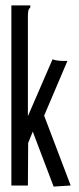

<svg xmlns="http://www.w3.org/2000/svg" viewBox="-20 -685 290 709"><path d="M101 -199 84 -157 83 0H22V-665H92V-658Q86 -652 84.5 -645Q83 -638 83 -621V-256L174 -466Q181 -463 192 -461.5Q203 -460 213 -460H229L143 -258L241 0L178 4Z"/></svg>

Font: Inconsolata UltraCondensed SemiBold
Style: Regular
Weight: 600
Width: 1
Monospace: yes
Designer: Raph Levien, Cyreal, Brenton Simpson
Foundry: Raph Levien, Cyreal, Google
Version: Version 3.001; ttfautohint (v1.8.2.53-6de2)